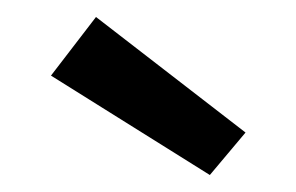

<svg xmlns="http://www.w3.org/2000/svg" viewBox="-20 -770 349 226"><path d="M93 -750 269 -614 227 -564 40 -681Z"/></svg>

Font: Magra
Style: Regular
Weight: 400
Designer: Viviana Monsalve
Foundry: Viviana Monsalve
Version: Version 1.001